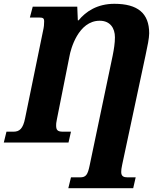

<svg xmlns="http://www.w3.org/2000/svg" viewBox="-37 -749 842 1009"><path d="M322 240H663L676 183H633C614 183 600 178 600 155C600 143 601 137 605 117L728 -459C738 -505 747 -549 747 -574C747 -679 687 -729 564 -729C475 -729 414 -689 376 -642H372L369 -714H135L120 -657H167C190 -657 195 -653 195 -636C195 -621 194 -608 189 -586L95 -128C84 -72 65 -57 34 -57H-3L-17 0H323L336 -57H293C263 -57 258 -68 258 -91C258 -97 258 -103 262 -122L328 -453C334 -489 374 -640 487 -640C542 -640 567 -601 567 -553C567 -523 562 -491 555 -456L434 121C424 169 415 183 384 183H336Z"/></svg>

Font: Noto Serif SemiCondensed Extra
Style: Italic
Weight: 800
Width: 4
Italic angle: -12°
Designer: Monotype Design Team
Foundry: Monotype Imaging Inc.
Version: Version 1.901